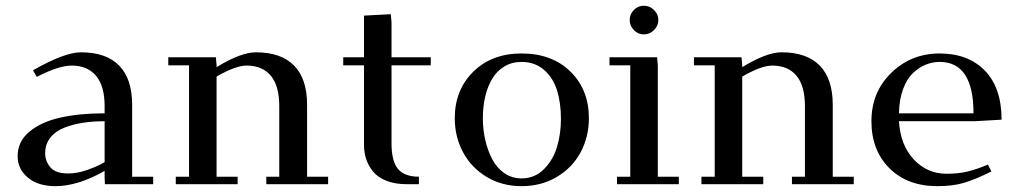

<svg xmlns="http://www.w3.org/2000/svg" viewBox="-20 -637 3522 664"><path d="M41 -97.2Q41 -147.5 81.5 -181.4Q122.1 -215.3 188 -230.2Q253.9 -245.1 341.8 -245.1V-270Q341.8 -339.8 312 -375Q282.2 -410.2 228 -410.2Q183.1 -410.2 106.9 -371.1L94.2 -394Q203.1 -456.1 259.8 -456.1Q347.2 -456.1 392.1 -410.2Q437 -364.3 437 -274.9V-25.9H509.8V0H342.8L341.8 -23.9V-45.9Q249 6.8 171.9 6.8Q111.8 6.8 76.4 -22.7Q41 -52.2 41 -97.2ZM136.2 -106.9Q136.2 -79.6 154.3 -58.3Q172.4 -37.1 215.8 -37.1Q247.6 -37.1 282.7 -49.6Q317.9 -62 341.8 -76.2V-217.8Q302.2 -217.8 268.1 -212.6Q233.9 -207.5 202.9 -195.6Q171.9 -183.6 154.1 -160.9Q136.2 -138.2 136.2 -106.9Z M562 -411.1V-439H726.6L729 -411.1V-404.8Q813 -456.1 864.7 -456.1Q952.1 -456.1 997.1 -410.2Q1042 -364.3 1042 -274.9V-25.9H1114.7V0H900.9V-25.9H945.8V-270Q945.8 -340.3 916.5 -375.2Q887.2 -410.2 833 -410.2Q794.4 -410.2 729 -372.1V-25.9H801.8V0H587.9V-25.9H633.8V-411.1Z M1167 -411.1V-439H1238.8V-583L1331.5 -587.9L1334 -561V-439H1469.7V-411.1H1334V-141.1Q1334 -79.6 1356.4 -52.7Q1378.9 -25.9 1428.7 -25.9V0H1386.7Q1345.7 0 1315.9 -12Q1286.1 -23.9 1269.8 -44.2Q1253.4 -64.5 1246.1 -87.4Q1238.8 -110.4 1238.8 -136.2V-411.1Z M1552.7 -228Q1552.7 -325.7 1616.7 -388.9Q1680.7 -452.1 1783.7 -452.1Q1888.7 -452.1 1952.6 -389.6Q2016.6 -327.1 2016.6 -228Q2016.6 -163.6 1987.8 -110.1Q1959 -56.6 1905.3 -24.9Q1851.6 6.8 1783.7 6.8Q1716.3 6.8 1663.1 -25.1Q1609.9 -57.1 1581.3 -110.6Q1552.7 -164.1 1552.7 -228ZM1649.9 -228Q1649.9 -189.5 1658.2 -153.1Q1666.5 -116.7 1682.1 -86.7Q1697.8 -56.6 1724.1 -38.3Q1750.5 -20 1783.7 -20Q1828.6 -20 1860.4 -51.3Q1892.1 -82.5 1906 -127.9Q1919.9 -173.3 1919.9 -226.1Q1919.9 -282.2 1906 -325.7Q1892.1 -369.1 1860.6 -396Q1829.1 -422.9 1783.7 -422.9Q1750.5 -422.9 1724.4 -407.2Q1698.2 -391.6 1682.1 -364.5Q1666 -337.4 1658 -302.7Q1649.9 -268.1 1649.9 -228Z M2087.9 -411.1V-439H2252.4L2254.9 -411.1V-25.9H2327.6V0H2113.8V-25.9H2159.7V-411.1ZM2172.1 -533Q2157.7 -547.9 2157.7 -567.9Q2157.7 -587.9 2172.1 -602.5Q2186.5 -617.2 2206.5 -617.2Q2226.6 -617.2 2241.7 -602.5Q2256.8 -587.9 2256.8 -567.9Q2256.8 -547.9 2241.7 -533Q2226.6 -518.1 2206.5 -518.1Q2186.5 -518.1 2172.1 -533Z M2379.9 -411.1V-439H2544.4L2546.9 -411.1V-404.8Q2630.9 -456.1 2682.6 -456.1Q2770 -456.1 2814.9 -410.2Q2859.9 -364.3 2859.9 -274.9V-25.9H2932.6V0H2718.8V-25.9H2763.7V-270Q2763.7 -340.3 2734.4 -375.2Q2705.1 -410.2 2650.9 -410.2Q2612.3 -410.2 2546.9 -372.1V-25.9H2619.6V0H2405.8V-25.9H2451.7V-411.1Z M3229.5 -452.1Q3328.1 -452.1 3386 -392.8Q3443.8 -333.5 3443.8 -223.1L3350.6 -217.8H3088.9Q3093.8 -135.3 3140.1 -85.7Q3186.5 -36.1 3253.4 -36.1Q3294.4 -36.1 3326.7 -43.9Q3358.9 -51.8 3396.5 -67.9L3408.7 -43.9Q3350.1 -15.1 3312 -4.2Q3273.9 6.8 3221.7 6.8Q3118.2 6.8 3055.9 -55.2Q2993.7 -117.2 2993.7 -217.8Q2993.7 -318.4 3062.5 -385.3Q3131.3 -452.1 3229.5 -452.1ZM3088.9 -245.1H3346.7Q3346.7 -422.9 3229.5 -422.9Q3204.6 -422.9 3181.2 -413.3Q3157.7 -403.8 3137 -384Q3116.2 -364.3 3103 -328.4Q3089.8 -292.5 3088.9 -245.1Z"/></svg>

Font: Dehuti Alt
Style: Bold
Weight: 700
Version: Version 1.2